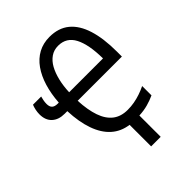

<svg xmlns="http://www.w3.org/2000/svg" viewBox="-254 -856 1179 1179"><g transform="rotate(-45 335.0 -266.5)"><path d="M390 -725Q468 -725 518.5 -683.5Q569 -642 594 -562Q619 -482 619 -367V-325H235Q239 -242 259 -184.5Q279 -127 317 -97.5Q355 -68 413 -68Q443 -68 470.5 -73Q498 -78 525 -87Q552 -96 579 -109V-28Q549 -14 514.5 -4.5Q480 5 439 7V192H356V5Q290 -4 244.5 -45Q199 -86 174 -157Q149 -228 145 -325H122Q70 -325 40 -353Q10 -381 10 -432Q10 -450 14 -469Q18 -488 24 -502H95Q92 -491 89 -476.5Q86 -462 86 -446Q86 -422 98 -410.5Q110 -399 135 -399H145Q150 -471 168 -530.5Q186 -590 217 -634Q248 -678 291.5 -701.5Q335 -725 390 -725ZM389 -649Q352 -649 324 -629.5Q296 -610 277.5 -576.5Q259 -543 248 -497.5Q237 -452 235 -399H529Q528 -520 494.5 -584.5Q461 -649 389 -649Z"/></g></svg>

Font: Noto Sans Display Condensed
Style: Regular
Weight: 400
Width: 3
Designer: Monotype Design Team
Foundry: Monotype Imaging Inc.
Version: Version 2.003